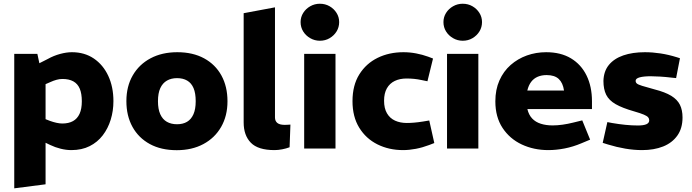

<svg xmlns="http://www.w3.org/2000/svg" viewBox="-20 -810 3776 1047"><path d="M57.7 217V-516.4H183.7L194.7 -465.2L240.9 -488.6Q272.5 -506.3 307.5 -515.8Q342.5 -525.3 372 -525.3Q441 -525.3 491.7 -490.9Q542.5 -456.4 570.5 -396.2Q598.5 -335.9 598.5 -258.4Q598.5 -205.3 583.7 -157.3Q568.9 -109.3 540.2 -71.9Q511.4 -34.4 468.7 -13Q426 8.5 369.1 8.5Q341.1 8.5 310.8 1Q280.5 -6.5 253.6 -19.5L228.5 -31.5V195ZM319.8 -136.5Q354.4 -136.5 378 -149.6Q401.6 -162.6 413.9 -189.5Q426.2 -216.3 426.2 -257.9Q426.2 -299.5 414.9 -326.4Q403.6 -353.2 380 -366.3Q356.4 -379.4 320.3 -379.4Q304.3 -379.4 288 -374.8Q271.6 -370.3 254 -362.2L228.5 -351.1V-160.1L253.1 -150.5Q271.2 -144 288.2 -140.3Q305.3 -136.5 319.8 -136.5Z M943.9 9Q858.5 9 797 -24.5Q735.6 -58 702.4 -118.2Q669.2 -178.5 669.2 -258.4Q669.2 -338.9 703.9 -398.9Q738.6 -458.9 801 -492.1Q863.4 -525.3 946.8 -525.3Q1031.7 -525.3 1093.2 -491.8Q1154.6 -458.3 1187.6 -398.1Q1220.5 -337.9 1220.5 -257.9Q1220.5 -178 1185.8 -117.7Q1151.1 -57.5 1088.9 -24.3Q1026.8 9 943.9 9ZM945.3 -132.5Q977.5 -132.5 1000 -145.8Q1022.6 -159.1 1034.9 -187Q1047.2 -214.9 1047.2 -257.9Q1047.2 -302 1035.4 -329.6Q1023.6 -357.2 1000.8 -370.5Q978 -383.9 945.3 -383.9Q913.7 -383.9 890.4 -370.5Q867 -357.2 854.2 -329.6Q841.4 -302 841.4 -257.9Q841.4 -214.9 854 -187Q866.6 -159.1 889.9 -145.8Q913.2 -132.5 945.3 -132.5Z M1476.8 8.5Q1387 8.5 1347.9 -31.7Q1308.7 -71.9 1308.7 -142.2V-738L1479.5 -770V-169.7Q1479.5 -150.1 1492.2 -139.6Q1505 -129.1 1532.6 -129.1Q1539.1 -129.1 1547.1 -129.6Q1555.2 -130.1 1563.7 -130.6L1559.2 -7Q1540.7 0 1518.8 4.2Q1496.8 8.5 1476.8 8.5Z M1638.7 0V-516.4H1809.5V0ZM1724.3 -587.8Q1696.1 -587.8 1671.8 -601.8Q1647.4 -615.8 1633.3 -638.6Q1619.2 -661.5 1619.2 -689.5Q1619.2 -716.9 1633.4 -739.5Q1647.6 -762.2 1671.8 -775.9Q1695.9 -789.6 1724.1 -789.6Q1753.6 -789.6 1777.3 -775.9Q1801.1 -762.2 1815.3 -739.5Q1829.5 -716.9 1829.5 -689.5Q1829.5 -661.5 1815.4 -638.6Q1801.3 -615.8 1777.5 -601.8Q1753.8 -587.8 1724.3 -587.8Z M2177.9 8.5Q2101 8.5 2038.3 -22.7Q1975.6 -54 1938.9 -113.7Q1902.2 -173.4 1902.2 -258.4Q1902.2 -344.9 1939.4 -404.4Q1976.6 -463.9 2039.3 -494.6Q2102 -525.3 2179.9 -525.3Q2214.9 -525.3 2249.1 -518.8Q2283.3 -512.3 2314.8 -500.9L2341.3 -490.8L2310.9 -366.9L2278.9 -373.4Q2258.3 -377.9 2238.1 -379.9Q2217.8 -381.9 2196.8 -381.9Q2160.2 -381.9 2132.6 -368.6Q2105 -355.3 2089.7 -328.4Q2074.4 -301.5 2074.4 -260.4Q2074.4 -219.3 2090.2 -192.2Q2106 -165 2134.1 -152.2Q2162.2 -139.4 2198.3 -139.4Q2216.4 -139.4 2237.9 -141.2Q2259.4 -142.9 2287.4 -147.4L2320.8 -153L2348.3 -30L2319.8 -19Q2284.3 -5.5 2247.9 1.5Q2211.4 8.5 2177.9 8.5Z M2417.7 0V-516.4H2588.5V0ZM2503.3 -587.8Q2475.1 -587.8 2450.8 -601.8Q2426.4 -615.8 2412.3 -638.6Q2398.2 -661.5 2398.2 -689.5Q2398.2 -716.9 2412.4 -739.5Q2426.6 -762.2 2450.8 -775.9Q2474.9 -789.6 2503.1 -789.6Q2532.6 -789.6 2556.3 -775.9Q2580.1 -762.2 2594.3 -739.5Q2608.5 -716.9 2608.5 -689.5Q2608.5 -661.5 2594.4 -638.6Q2580.3 -615.8 2556.5 -601.8Q2532.8 -587.8 2503.3 -587.8Z M2969.9 8.5Q2891 8.5 2825.3 -22.2Q2759.6 -53 2720.4 -112.5Q2681.2 -172 2681.2 -257.4Q2681.2 -321.4 2703.4 -371.3Q2725.6 -421.3 2764.5 -455.6Q2803.5 -489.8 2853.2 -507.6Q2902.9 -525.3 2958.3 -525.3Q3037.8 -525.3 3093.5 -491.9Q3149.2 -458.4 3178.6 -398.2Q3208.1 -337.9 3208.1 -257.5V-215.1H2855.9Q2863.4 -183.4 2882 -163.8Q2900.5 -144.2 2929.1 -135.2Q2957.7 -126.1 2993.7 -126.1Q3019.3 -126.1 3047.7 -130.1Q3076.2 -134.1 3106.2 -141.6L3155.1 -153.6L3198 -48.5L3150.1 -28.5Q3105.2 -9.5 3059.3 -0.5Q3013.3 8.5 2969.9 8.5ZM2855.5 -316.4H3055.6Q3049.6 -358 3027 -379.3Q3004.4 -400.6 2960.8 -400.6Q2933.7 -400.6 2912.4 -391.6Q2891.1 -382.6 2876.8 -364Q2862.5 -345.4 2855.5 -316.4Z M3481.7 8.5Q3436.8 8.5 3389.7 0.5Q3342.5 -7.5 3295.6 -22L3266.6 -31L3292 -144.2L3318 -139.2Q3356 -132.7 3391 -129.2Q3426 -125.7 3458.9 -125.7Q3489.1 -125.7 3504.7 -132.5Q3520.3 -139.3 3520.3 -153.9Q3520.3 -163.4 3514.3 -170.5Q3508.3 -177.5 3490.8 -185Q3473.3 -192.5 3438.2 -202.6Q3373.6 -221 3337.1 -242Q3300.6 -263 3285.6 -293.3Q3270.6 -323.5 3270.6 -369Q3272.1 -421.4 3300.3 -455.9Q3328.5 -490.4 3378.9 -507.9Q3429.3 -525.3 3496.7 -525.3Q3538.6 -525.3 3582.3 -518.6Q3626 -511.9 3670.8 -497.9L3687.9 -492.4L3666.9 -384.2L3646.5 -386.2Q3608.5 -390.7 3579.3 -392.4Q3550.1 -394.2 3529.1 -394.2Q3490.4 -394.2 3468.3 -388.2Q3446.2 -382.1 3446.2 -369.5Q3446.2 -360.5 3452.7 -354.7Q3459.2 -348.9 3481.5 -341.9Q3503.8 -334.9 3549.9 -322.4Q3606.9 -307.8 3640.2 -287.6Q3673.4 -267.3 3687.7 -238.6Q3701.9 -209.9 3701.9 -169.4Q3701.9 -110.4 3673.7 -70.7Q3645.4 -30.9 3596 -11.2Q3546.6 8.5 3481.7 8.5Z"/></svg>

Font: REM Medium
Style: Regular
Weight: 500
Designer: Octavio Pardo
Foundry: Ashler Design
Version: Version 1.005;gftools[0.9.28]